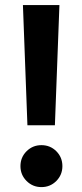

<svg xmlns="http://www.w3.org/2000/svg" viewBox="-20 -740 329 768"><path d="M89.7 -238.9 71.7 -719.7H217.7L199.6 -238.9ZM145.7 8.4Q110.8 8.4 86.3 -16.1Q61.8 -40.6 61.8 -75.5Q61.8 -110.7 86.3 -135.1Q110.8 -159.4 145.7 -159.4Q180.9 -159.4 205.3 -135.1Q229.6 -110.7 229.6 -75.5Q229.6 -40.6 205.3 -16.1Q180.9 8.4 145.7 8.4Z"/></svg>

Font: Reddit Sans Condensed
Style: Regular
Weight: 400
Designer: Stephen Hutchings
Foundry: Reddit
Version: Version 1.014